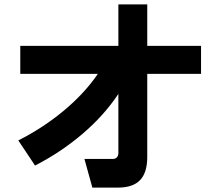

<svg xmlns="http://www.w3.org/2000/svg" viewBox="-20 -737 1002 871"><path d="M516 114H399L363 -16H492Q504 -16 510.5 -23.5Q517 -31 517 -43V-311Q452 -213 354 -129.5Q256 -46 139 14L63 -100Q176 -157 270 -235.5Q364 -314 424 -402H72V-529H517V-717H648V-529H892V-402H648V-25Q648 46 615.5 80Q583 114 516 114Z"/></svg>

Font: Gmarket Sans TTF Bold
Style: Regular
Weight: 700
Designer: Creative Director : Sungho Lee; Art Director : Kiwoong Choi; Project Manager : Sori Yang, Jongwook Yoon; Font Designer :
Foundry: Sandoll Inc.
Version: Version 1.000;hotconv 1.0.109;makeotfexe 2.5.65596